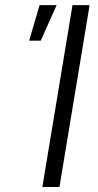

<svg xmlns="http://www.w3.org/2000/svg" viewBox="-20 -748 392 768"><path d="M338.4 -727.5 217.8 0H149.4L270 -727.5ZM96.7 -585.4 138.2 -727.5H206.5L143.1 -585.4Z"/></svg>

Font: Inter 20pt Light
Style: Italic
Weight: 300
Italic angle: -9.3988°
Version: Version 4.001;git-66647c0bb